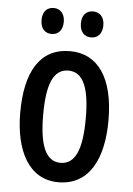

<svg xmlns="http://www.w3.org/2000/svg" viewBox="-53 -767 564 817"><g transform="rotate(5 229.0 -358.5)"><path d="M96 -672C96 -634 116 -616 144 -616C171 -616 191 -635 191 -672C191 -707 171 -727 144 -727C116 -727 96 -709 96 -672ZM264 -672C264 -635 284 -616 312 -616C340 -616 360 -635 360 -672C360 -707 340 -727 312 -727C284 -727 264 -709 264 -672ZM417 -271C417 -453 347 -550 229 -550C99 -550 40 -444 40 -271C40 -107 102 10 227 10C360 10 417 -108 417 -271ZM138 -270C138 -402 165 -467 229 -467C292 -467 320 -402 320 -271C320 -138 292 -73 229 -73C166 -73 138 -140 138 -270Z"/></g></svg>

Font: Noto Sans Armenian ExtraCondensed Medium
Style: Regular
Weight: 500
Width: 2
Designer: Monotype Design Team
Foundry: Monotype Imaging Inc.
Version: Version 2.008